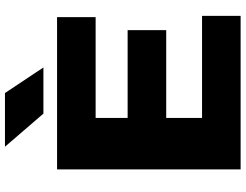

<svg xmlns="http://www.w3.org/2000/svg" viewBox="-128 -862 990 774"><g transform="rotate(-90 367.0 -475.0)"><path d="M71 0V-740H685V-584.5H278.5V-455.5H632.5V-300H278.5V-155.5H690V0ZM296 -795 162.5 -950H379L482 -795Z"/></g></svg>

Font: Encode Sans Expanded Expanded ExtraBold
Style: Regular
Weight: 800
Width: 7
Designer: Multiple Designers
Foundry: Impallari Type
Version: Version 3.000; ttfautohint (v1.8.3) -l 8 -r 50 -G 200 -x 14 